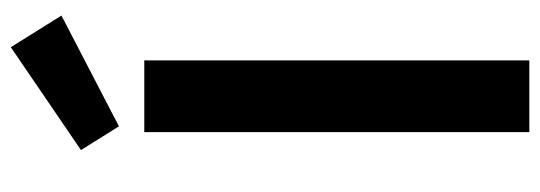

<svg xmlns="http://www.w3.org/2000/svg" viewBox="-350 -674 1023 364"><g transform="rotate(-90 162.0 -491.5)"><path d="M94 -730H230V0H94ZM105 -778 60 -850 255 -983 315 -887Z"/></g></svg>

Font: Sintony
Style: Bold
Weight: 700
Designer: Eduardo Rodriguez Tunni
Foundry: Eduardo Rodriguez Tunni
Version: Version 1.001